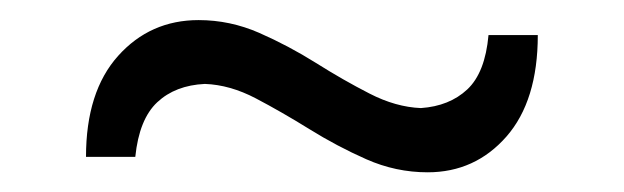

<svg xmlns="http://www.w3.org/2000/svg" viewBox="-20 -408 630 194"><path d="M412.1 -233.9Q379.9 -233.9 350.1 -247.1Q320.3 -260.3 292.5 -277.6Q264.6 -294.9 238.5 -308.6Q212.4 -322.3 187 -323.2Q157.2 -321.8 138.9 -304.7Q120.6 -287.6 116.7 -249.5H66.9Q66.9 -315.4 99.4 -351.6Q131.8 -387.7 180.7 -387.7Q212.4 -387.7 241.9 -374.8Q271.5 -361.8 299.1 -344.5Q326.7 -327.1 353.3 -313.5Q379.9 -299.8 405.3 -298.8Q434.1 -300.8 452.1 -317.6Q470.2 -334.5 473.6 -372.6H523.4Q523.4 -306.2 491.7 -270Q460 -233.9 412.1 -233.9Z"/></svg>

Font: Pinar DS1 Regular
Style: Regular
Weight: 400
Designer: Amin Abedi
Version: Version 3.000